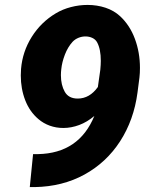

<svg xmlns="http://www.w3.org/2000/svg" viewBox="-20 -741 602 771"><path d="M99.6 10.3 112.8 -122.1H132.8Q297.4 -125.5 358.9 -275.4Q330.1 -251 298.1 -239Q266.1 -227.1 234.4 -227.1Q205.6 -227.1 179.9 -236.3Q154.3 -245.6 134.3 -262.7Q99.1 -292.5 81.3 -338.4Q63.5 -384.3 63.5 -438Q63.5 -446.3 64.5 -463.9Q70.3 -533.7 107.4 -592.8Q144.5 -651.9 204.1 -687.5Q231.9 -704.1 264.9 -712.6Q297.9 -721.2 331.5 -721.2Q369.6 -721.2 403.6 -710Q437.5 -698.7 461.9 -676.3Q501.5 -639.6 521.7 -585Q542 -530.3 542 -468.3Q542 -447.3 540 -430.2L532.2 -369.6Q517.6 -259.3 462.4 -173.8Q407.2 -88.4 319.1 -40Q231 8.3 119.6 10.3ZM224.6 -439Q224.6 -399.9 240 -372.6Q255.4 -345.2 292 -345.2Q339.8 -345.2 373 -391.6L382.8 -460.9Q384.8 -482.4 384.8 -496.6Q384.8 -543.5 370.1 -570.8Q363.8 -582.5 351.1 -588.6Q338.4 -594.7 323.2 -594.7Q308.6 -594.7 294.9 -589.1Q281.2 -583.5 271.5 -573.2Q252.4 -552.2 240.7 -522Q229 -491.7 226.1 -463.4Q224.6 -451.7 224.6 -439Z"/></svg>

Font: Mardoto Black
Style: Italic
Weight: 900
Italic angle: -12°
Designer: Christian Robertson, Vahan Hovhannisyan
Foundry: Google
Version: Version 1.000